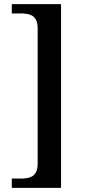

<svg xmlns="http://www.w3.org/2000/svg" viewBox="-20 -780 415 928"><path d="M37 128H275V-760H37V-715H80C125 -715 162 -706 162 -643V11C162 74 125 83 80 83H37Z"/></svg>

Font: Noto Serif Myanmar Medium
Style: Regular
Weight: 500
Designer: Ben Mitchell and the Monotype Design Team
Foundry: Monotype Imaging Inc.
Version: Version 2.106